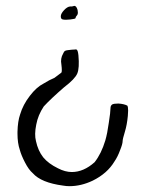

<svg xmlns="http://www.w3.org/2000/svg" viewBox="-20 -476 477 649"><path d="M216.8 -454.1Q218.8 -454.1 222.7 -454.1Q225.6 -455.1 227.5 -455.1Q229.5 -456.1 230.5 -456.1Q230.5 -456.1 231.4 -456.1Q238.3 -456.1 242.2 -442.4Q243.2 -437.5 243.2 -433.6Q243.2 -426.8 239.3 -422.9Q235.4 -418.9 235.4 -415Q235.4 -412.1 217.8 -410.2Q209 -409.2 203.1 -409.2Q196.3 -409.2 192.4 -410.2Q185.5 -411.1 185.5 -420.9Q185.5 -429.7 196.3 -441.4Q207 -453.1 216.8 -454.1ZM210 -306.6Q225.6 -308.6 233.4 -308.6Q236.3 -309.6 238.3 -308.6Q243.2 -307.6 245.1 -289.1Q249 -246.1 241.2 -227.5Q233.4 -209 196.3 -180.7Q152.3 -142.6 127.9 -116.2Q108.4 -86.9 102.5 -54.7Q95.7 -21.5 101.6 1Q108.4 33.2 126 55.7Q143.6 77.1 175.8 92.8Q200.2 105.5 222.7 105.5Q262.7 105.5 299.8 72.3Q322.3 43.9 335.9 -1Q342.8 -24.4 347.7 -60.5Q353.5 -97.7 353.5 -110.4Q353.5 -119.1 359.4 -123Q365.2 -126 379.9 -126Q398.4 -125 410.2 -119.1Q413.1 -115.2 413.1 -102.5Q413.1 -94.7 412.1 -84Q409.2 -53.7 402.3 -31.2Q394.5 -5.9 394.5 1Q394.5 10.7 385.7 32.2Q377.9 53.7 367.2 69.3Q342.8 110.4 293 134.8Q253.9 153.3 214.8 153.3Q204.1 153.3 193.4 151.4Q119.1 141.6 90.8 109.4Q77.1 97.7 64.5 73.2Q51.8 48.8 46.9 30.3Q39.1 7.8 39.1 -24.4Q39.1 -27.3 39.1 -30.3Q40 -66.4 47.9 -88.9Q57.6 -122.1 81.1 -152.3Q103.5 -181.6 127 -193.4Q147.5 -206.1 164.1 -212.9Q183.6 -227.5 187.5 -230.5Q190.4 -234.4 187.5 -257.8Q183.6 -278.3 193.4 -294.9Q196.3 -301.8 199.2 -303.7Q202.1 -305.7 210 -306.6Z"/></svg>

Font: Yahfie
Style: Heavy
Weight: 600
Designer: Joe Palazzolo
Foundry: jozolo LLC
Version: Version 001.000